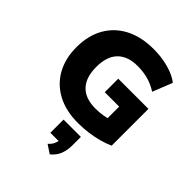

<svg xmlns="http://www.w3.org/2000/svg" viewBox="-275 -867 1318 1318"><g transform="rotate(45 384.0 -208.0)"><path d="M429 11Q310 11 226 -34Q142 -79 97 -160Q52 -241 52 -350Q52 -463 98.5 -545Q145 -627 231 -671.5Q317 -716 438 -716Q488 -716 536 -707.5Q584 -699 624.5 -683Q665 -667 693 -645L636 -501Q589 -531 541.5 -543.5Q494 -556 441 -556Q346 -556 295 -504.5Q244 -453 244 -350Q244 -249 294 -196.5Q344 -144 442 -144Q478 -144 513 -149.5Q548 -155 582 -167L548 -97V-269H408V-400H701V-43Q664 -26 619.5 -14Q575 -2 526.5 4.5Q478 11 429 11ZM443 300 381 259Q404 239 413.5 216Q423 193 423 171L458 192H341V64H509V146Q509 193 494.5 231Q480 269 443 300Z"/></g></svg>

Font: Nunito Sans 10pt Black
Style: Regular
Weight: 900
Designer: Vernon Adams
Foundry: Vernon Adams
Version: Version 3.101;gftools[0.9.27]